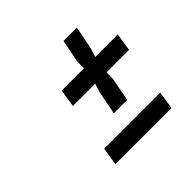

<svg xmlns="http://www.w3.org/2000/svg" viewBox="-100 -642 518 518"><g transform="rotate(-45 159.0 -383.0)"><path d="M224 -408V-383L211 -316H160L173 -383L181 -408H96L104 -459H189V-484L202 -550H253L240 -484L232 -459H318L310 -408ZM280 -216H66L74 -267H288Z"/></g></svg>

Font: Economica
Style: Italic
Weight: 400
Designer: Vicente Lamonaca
Foundry: Vicente Lamonaca
Version: Version 1.100